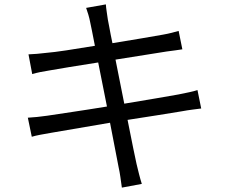

<svg xmlns="http://www.w3.org/2000/svg" viewBox="-20 -811 1040 876"><path d="M881 -400C860 -393 833 -388 794 -380C743 -371 651 -355 547 -338L507 -539C603 -555 695 -568 740 -576C767 -580 797 -583 812 -586L795 -670C778 -665 753 -658 724 -653C681 -645 590 -630 493 -614C481 -670 475 -711 472 -722C469 -745 464 -772 463 -791L373 -775C380 -755 387 -734 392 -707C395 -695 402 -658 413 -602C317 -586 233 -573 193 -570C161 -566 135 -564 110 -563L127 -473C150 -480 176 -485 208 -490C247 -497 332 -511 428 -526L468 -325C353 -306 246 -291 195 -283C168 -279 130 -275 107 -274L125 -187C148 -194 174 -198 213 -205C261 -213 370 -232 482 -251C501 -151 517 -72 521 -49C528 -18 531 10 536 45L627 28C618 0 610 -34 603 -63C598 -86 581 -166 562 -264C662 -279 752 -294 808 -303C845 -310 877 -313 898 -316Z"/></svg>

Font: Spoqa Han Sans Neo Regular
Style: Regular
Weight: 400
Designer: [Spoqa Han Sans Neo] Dong-huui Kim  Younghwa Kang  Yujin Lee  [Noto Sans] Ryoko NISHIZUKA  (kana & ideographs); Paul D. 
Foundry: Spoqa (http://www.spoqa-han-sans.com)
Version: Version 1.000